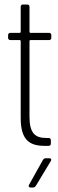

<svg xmlns="http://www.w3.org/2000/svg" viewBox="-20 -648 258 853"><path d="M206 -10V-25C206 -31 202 -35 196 -35H186C136 -35 111 -56 111 -130V-466C111 -468 113 -470 115 -470H198C204 -470 208 -474 208 -480V-492C208 -498 204 -502 198 -502H115C113 -502 111 -504 111 -506V-618C111 -624 107 -628 101 -628H82C76 -628 72 -624 72 -618V-506C72 -504 70 -502 68 -502H26C20 -502 16 -498 16 -492V-480C16 -474 20 -470 26 -470H68C70 -470 72 -468 72 -466V-123C72 -22 115 0 179 0H196C202 0 206 -4 206 -10ZM171 62 109 173C105 180 108 185 116 185H127C132 185 136 182 139 178L206 67C210 60 207 55 199 55H183C178 55 174 58 171 62Z"/></svg>

Font: Barlow Condensed ExtraLight
Style: Regular
Weight: 275
Width: 3
Designer: Jeremy Tribby
Foundry: Tribby Type
Version: Version 1.422;hotconv 1.0.109;makeotfexe 2.5.65596